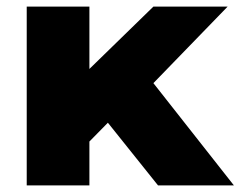

<svg xmlns="http://www.w3.org/2000/svg" viewBox="-20 -562 729 582"><path d="M307 -190 251 -133V0H61V-542H251V-353L445 -542H670L445 -310L689 0H459Z"/></svg>

Font: Montserrat Alternates ExtraBold
Style: Regular
Weight: 800
Designer: Julieta Ulanovsky
Foundry: Julieta Ulanovsky
Version: Version 7.200